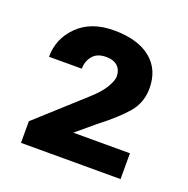

<svg xmlns="http://www.w3.org/2000/svg" viewBox="-81 -795 536 546"><g transform="rotate(20 186.5 -521.5)"><path d="M337.9 -403.8V-325.7H36.6V-391.1L176.3 -517.6Q203.6 -542 215.8 -563Q228 -584 228 -595.7Q228 -615.2 216.1 -626.7Q204.1 -638.2 180.7 -638.2Q153.8 -638.2 140.4 -621.8Q127 -605.5 127 -583H27.8Q27.8 -638.2 67.6 -677.5Q107.4 -716.8 176.3 -716.8Q248 -716.8 287.6 -685.1Q327.1 -653.3 327.1 -596.2Q327.1 -553.2 300.8 -522Q274.4 -490.7 220.7 -449.2L166.5 -403.8Z"/></g></svg>

Font: Vazirmatn FD
Style: Bold
Weight: 700
Designer: Saber Rastikerdar
Foundry: Saber Rastikerdar
Version: Version 33.001